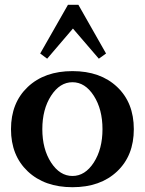

<svg xmlns="http://www.w3.org/2000/svg" viewBox="-20 -761 598 793"><path d="M174.8 -518.6 146 -540 260.7 -741.2H303.7L418 -540L388.2 -518.6L281.2 -643.1ZM463.6 -53Q394.5 12.2 279.3 12.2Q164.1 12.2 94.7 -53.2Q25.4 -118.7 25.4 -227.5Q25.4 -336.4 94.7 -401.9Q164.1 -467.3 279.3 -467.3Q394.5 -467.3 463.6 -402.1Q532.7 -336.9 532.7 -227.5Q532.7 -118.2 463.6 -53ZM190.9 -89.8Q227.1 -34.2 279.3 -34.2Q331.5 -34.2 367.4 -89.8Q403.3 -145.5 403.3 -227.5Q403.3 -309.6 367.4 -365.5Q331.5 -421.4 279.3 -421.4Q227.1 -421.4 190.9 -365.5Q154.8 -309.6 154.8 -227.5Q154.8 -145.5 190.9 -89.8Z"/></svg>

Font: Elstob 6pt SemiBold
Style: Regular
Weight: 600
Designer: Peter S. Baker
Version: Version 1.015